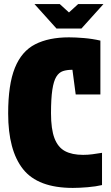

<svg xmlns="http://www.w3.org/2000/svg" viewBox="-20 -911 545 941"><path d="M20 -355Q20 -497 53 -578.5Q86 -660 152.5 -694Q219 -728 318 -728Q350 -728 391.5 -724.5Q433 -721 472 -712V-448H351L335 -569Q308 -569 288.5 -562.5Q269 -556 256 -535Q243 -514 236.5 -471Q230 -428 230 -356Q230 -278 247 -233.5Q264 -189 298.5 -170.5Q333 -152 387 -152Q411 -152 433 -155Q455 -158 480 -162V-4Q451 3 410 6.5Q369 10 337 10Q166 10 93 -82Q20 -174 20 -355ZM149 -891H273L318 -850L363 -891H487L379 -771H257Z"/></svg>

Font: Protest Strike
Style: Regular
Weight: 400
Designer: Octavio Pardo
Foundry: Ashler Design
Version: Version 2.005; ttfautohint (v1.8.4.7-5d5b)